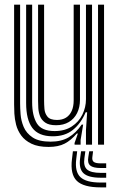

<svg xmlns="http://www.w3.org/2000/svg" viewBox="-20 -620 510 823"><path d="M188.5 9.8Q143.2 9.8 115 -3.9Q86.8 -17.5 71.1 -39Q55.5 -60.5 49.1 -85.2Q42.8 -110 41.6 -133Q40.5 -156 40.5 -171.8V-600H66.2V-176.8Q66.2 -158 68.2 -130.4Q70.2 -102.8 81.5 -75.9Q92.8 -49 119.8 -30.9Q146.8 -12.8 197 -12.8Q242.8 -12.8 274.1 -31.2Q305.5 -49.8 330.2 -86H336.5L325.5 -19.8V0H299.8L299.5 -6.5L313.8 -47.5H309Q284.8 -18.8 257.5 -4.5Q230.2 9.8 188.5 9.8ZM400.2 0V-600H426V0ZM220.5 -83.2Q190 -83.2 174 -94.4Q158 -105.5 151.6 -122.2Q145.2 -139 144.2 -156.6Q143.2 -174.2 143.2 -186.8V-600H169V-188.2Q169 -172.5 170.5 -153.2Q172 -134 183.5 -119.9Q195 -105.8 224.5 -105.8Q246.8 -105.8 262.8 -115.6Q278.8 -125.5 287.2 -144.2Q295.8 -163 295.8 -189.8V-600H322.8V-192.5Q322.8 -159.8 310.4 -135.1Q298 -110.5 275.1 -96.9Q252.2 -83.2 220.5 -83.2ZM204.5 -35.8Q145 -36.2 118.5 -71.8Q92 -107.2 92 -178.5V-600H117.8V-181.8Q117.8 -124.2 138 -91.2Q158.2 -58.2 214.2 -58.2Q257.8 -58.2 287.6 -77.8Q317.5 -97.2 333 -128.5Q348.5 -159.8 348.5 -194.8V-600H374.5V0H348.5V-62L353.5 -138.8H347.2Q327 -90.8 292.2 -63Q257.5 -35.2 204.5 -35.8ZM310.8 28.5 306.8 62Q300.2 115.8 324.5 139.1Q348.8 162.5 411.8 162.5H435.2V183.2H411.8Q337.8 183.2 309.1 155.1Q280.5 127 288.5 62L292.5 28.5ZM379 28.5 375.8 53.8Q374 68 382.1 74.1Q390.2 80.2 411.8 80.2H435.2V100.2H411.8Q379 100.2 366.6 89.4Q354.2 78.5 358.5 53.8L362.5 28.5ZM345.8 28.5 341.8 57.8Q336.8 91.8 353.1 106.4Q369.5 121 411.8 121H435.2V141.8H411.8Q358 141.8 337.6 122.2Q317.2 102.8 323.5 57.8L327.5 28.5Z"/></svg>

Font: Big Shoulders Inline Display Thin ExtraBold
Style: Regular
Weight: 800
Version: Version 2.002